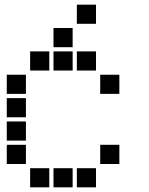

<svg xmlns="http://www.w3.org/2000/svg" viewBox="-20 -811 640 822"><path d="M310 -791Q309 -791 309 -791Q309 -791 309 -790V-710Q309 -709 309 -709Q309 -709 310 -709H390Q391 -709 391 -709Q391 -709 391 -710V-790Q391 -791 391 -791Q391 -791 390 -791ZM210 -691Q209 -691 209 -691Q209 -691 209 -690V-610Q209 -609 209 -609Q209 -609 210 -609H290Q291 -609 291 -609Q291 -609 291 -610V-690Q291 -691 291 -691Q291 -691 290 -691ZM110 -591Q109 -591 109 -591Q109 -591 109 -590V-510Q109 -509 109 -509Q109 -509 110 -509H190Q191 -509 191 -509Q191 -509 191 -510V-590Q191 -591 191 -591Q191 -591 190 -591ZM210 -591Q209 -591 209 -591Q209 -591 209 -590V-510Q209 -509 209 -509Q209 -509 210 -509H290Q291 -509 291 -509Q291 -509 291 -510V-590Q291 -591 291 -591Q291 -591 290 -591ZM310 -591Q309 -591 309 -591Q309 -591 309 -590V-510Q309 -509 309 -509Q309 -509 310 -509H390Q391 -509 391 -509Q391 -509 391 -510V-590Q391 -591 391 -591Q391 -591 390 -591ZM10 -491Q9 -491 9 -491Q9 -491 9 -490V-410Q9 -409 9 -409Q9 -409 10 -409H90Q91 -409 91 -409Q91 -409 91 -410V-490Q91 -491 91 -491Q91 -491 90 -491ZM410 -491Q409 -491 409 -491Q409 -491 409 -490V-410Q409 -409 409 -409Q409 -409 410 -409H490Q491 -409 491 -409Q491 -409 491 -410V-490Q491 -491 491 -491Q491 -491 490 -491ZM10 -391Q9 -391 9 -391Q9 -391 9 -390V-310Q9 -309 9 -309Q9 -309 10 -309H90Q91 -309 91 -309Q91 -309 91 -310V-390Q91 -391 91 -391Q91 -391 90 -391ZM10 -291Q9 -291 9 -291Q9 -291 9 -290V-210Q9 -209 9 -209Q9 -209 10 -209H90Q91 -209 91 -209Q91 -209 91 -210V-290Q91 -291 91 -291Q91 -291 90 -291ZM10 -191Q9 -191 9 -191Q9 -191 9 -190V-110Q9 -109 9 -109Q9 -109 10 -109H90Q91 -109 91 -109Q91 -109 91 -110V-190Q91 -191 91 -191Q91 -191 90 -191ZM410 -191Q409 -191 409 -191Q409 -191 409 -190V-110Q409 -109 409 -109Q409 -109 410 -109H490Q491 -109 491 -109Q491 -109 491 -110V-190Q491 -191 491 -191Q491 -191 490 -191ZM110 -91Q109 -91 109 -91Q109 -91 109 -90V-10Q109 -9 109 -9Q109 -9 110 -9H190Q191 -9 191 -9Q191 -9 191 -10V-90Q191 -91 191 -91Q191 -91 190 -91ZM210 -91Q209 -91 209 -91Q209 -91 209 -90V-10Q209 -9 209 -9Q209 -9 210 -9H290Q291 -9 291 -9Q291 -9 291 -10V-90Q291 -91 291 -91Q291 -91 290 -91ZM310 -91Q309 -91 309 -91Q309 -91 309 -90V-10Q309 -9 309 -9Q309 -9 310 -9H390Q391 -9 391 -9Q391 -9 391 -10V-90Q391 -91 391 -91Q391 -91 390 -91Z"/></svg>

Font: Doto ExtraBold
Style: Regular
Weight: 800
Monospace: yes
Version: Version 1.000